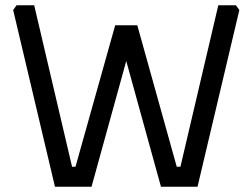

<svg xmlns="http://www.w3.org/2000/svg" viewBox="-20 -710 960 730"><path d="M30 -672 43 -690H110L254 -76H267L418 -614H502L652 -76H666L810 -690H877L890 -672L731 0H592L460 -478L328 0H189Z"/></svg>

Font: Oxanium ExtraLight
Style: Regular
Weight: 400
Version: Version 2.000